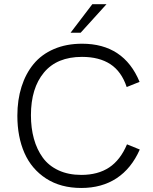

<svg xmlns="http://www.w3.org/2000/svg" viewBox="-20 -912 750 939"><path d="M325.2 -752 431.6 -891.6H501L374.5 -752ZM64.9 -346.2Q64.9 -423.3 85.2 -487.5Q105.5 -551.8 144.3 -598.9Q183.1 -646 243.7 -672.1Q304.2 -698.2 381.3 -698.2Q585.4 -698.2 662.6 -511.7L599.6 -486.3Q574.2 -562.5 519.8 -598.1Q465.3 -633.8 380.9 -633.8Q258.8 -633.8 195.1 -557.4Q131.3 -481 131.3 -348.6Q131.3 -285.6 145.8 -233.4Q160.2 -181.2 189.2 -141.1Q218.3 -101.1 266.4 -78.9Q314.5 -56.6 377.4 -56.6Q459 -56.6 513.9 -93Q568.8 -129.4 601.1 -206.1L663.6 -180.7Q622.6 -87.9 550.3 -40.3Q478 7.3 377.4 7.3Q276.9 7.3 205.6 -38.8Q134.3 -85 99.6 -163.8Q64.9 -242.7 64.9 -346.2Z"/></svg>

Font: HK Grotesk Legacy
Style: Regular
Weight: 400
Designer: Alfredo Marco Pradil
Foundry: Hanken Design Co.
Version: Version 2.022;PS 002.022;hotconv 1.0.88;makeotf.lib2.5.64775